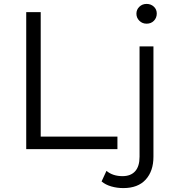

<svg xmlns="http://www.w3.org/2000/svg" viewBox="-20 -762 903 981"><path d="M114 0V-700H188V-64H580V0ZM610 199Q578 199 548.5 190.5Q519 182 499 165L524 111Q556 138 606 138Q648 138 670.5 113Q693 88 693 39V-525H764V39Q764 112 724.5 155.5Q685 199 610 199ZM729 -641Q707 -641 692 -656Q677 -671 677 -692Q677 -713 692 -727.5Q707 -742 729 -742Q751 -742 766 -728Q781 -714 781 -693Q781 -671 766.5 -656Q752 -641 729 -641Z"/></svg>

Font: Montserrat Thin
Style: Regular
Weight: 400
Version: Version 9.000